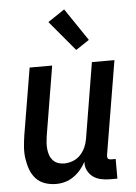

<svg xmlns="http://www.w3.org/2000/svg" viewBox="-54 -807 609 857"><g transform="rotate(-5 250.0 -378.5)"><path d="M163 8Q136 8 112 -0.5Q88 -9 72 -27Q56 -45 47.5 -68.5Q39 -92 35.5 -117.5Q32 -143 34 -169Q36 -195 40 -221L90 -520H191L139 -207Q137 -193 136 -178.5Q135 -164 136.5 -150Q138 -136 142.5 -123Q147 -110 156 -100Q165 -90 178 -85Q191 -80 206 -80Q225 -80 244.5 -87Q264 -94 278.5 -109Q293 -124 301.5 -143Q310 -162 313 -181L369 -520H470L400 -100Q400 -96 400 -92Q400 -88 402.5 -85Q405 -82 409 -81Q413 -80 418 -80H437V8H403Q382 8 362.5 3.5Q343 -1 328 -12Q313 -23 304 -41Q295 -59 297 -80Q287 -61 273 -44.5Q259 -28 241 -15.5Q223 -3 203 2.5Q183 8 163 8ZM304 -580 191 -715 266 -765 364 -620Z"/></g></svg>

Font: Iosevka Semibold
Style: Italic
Weight: 600
Italic angle: -9°
Monospace: yes
Designer: Belleve Invis
Foundry: Belleve Invis
Version: Version 32.5.0; ttfautohint (v1.8.4)